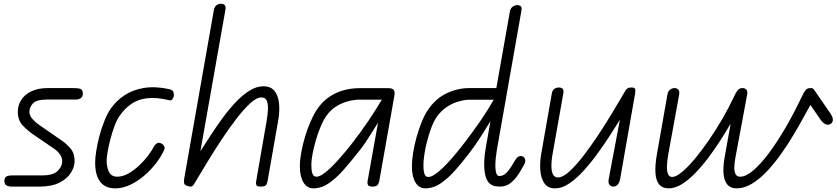

<svg xmlns="http://www.w3.org/2000/svg" viewBox="-20 -999 4479 1028"><path d="M192.5 0H42Q26 0 14.8 -6.2Q3.5 -12.5 3.5 -30.5Q3.5 -48.5 14.8 -54.2Q26 -60 43 -60H208Q264.5 -60 288.8 -84Q313 -108 313 -134.5Q313 -156.5 300 -173.8Q287 -191 270 -202.5L158 -279Q126 -301 100.8 -328.2Q75.5 -355.5 75.5 -400.5Q75.5 -435 93.5 -463.8Q111.5 -492.5 147.5 -510Q183.5 -527.5 237 -527.5H365Q397.5 -527.5 410.5 -523.2Q423.5 -519 423.5 -497Q423.5 -481.5 412.8 -473.8Q402 -466 388 -466H232Q176 -466 156.8 -445.8Q137.5 -425.5 137.5 -400.5Q137.5 -380.5 153 -362.8Q168.5 -345 187 -332L306.5 -249.5Q337 -229 358.2 -203.2Q379.5 -177.5 379.5 -137Q379.5 -105 359.2 -73.2Q339 -41.5 297.8 -20.8Q256.5 0 192.5 0Z M596.5 9.5Q544.5 9.5 517 -25Q489.5 -59.5 489.5 -129Q489.5 -154.5 495.5 -192.2Q501.5 -230 512.5 -271.5Q523.5 -313 538.8 -351.2Q554 -389.5 572 -416Q601.5 -459 646 -488.5Q690.5 -518 750.2 -528Q810 -538 884.5 -522Q901 -518.5 906 -511Q911 -503.5 911 -489Q911 -480 904.5 -470Q898 -460 888 -462Q818 -479 768 -473Q718 -467 682.5 -442.2Q647 -417.5 619.5 -377.5Q604.5 -355.5 592 -321.2Q579.5 -287 570.2 -250.5Q561 -214 556 -184.5Q551 -155 551 -142Q551 -101.5 564.2 -77.2Q577.5 -53 608 -53Q638 -53 668.8 -70.8Q699.5 -88.5 727 -114.8Q754.5 -141 774.5 -168Q794.5 -195 803.5 -213.5Q809 -224 819.2 -231Q829.5 -238 843.5 -231Q854 -226 859 -216.2Q864 -206.5 858.5 -195Q842 -159.5 814 -123.2Q786 -87 750.5 -57Q715 -27 675.5 -8.8Q636 9.5 596.5 9.5Z M988 -2Q971 -6 967 -14.8Q963 -23.5 967 -47L1125 -945Q1128.5 -963 1139 -971Q1149.5 -979 1163.5 -979Q1176 -979 1183 -971.8Q1190 -964.5 1187 -947L1053 -189.5Q1079.5 -230.5 1110.2 -278Q1141 -325.5 1174.8 -371.2Q1208.5 -417 1244.5 -454.5Q1280.5 -492 1317.2 -514.5Q1354 -537 1390.5 -537Q1430.5 -537 1450.5 -511.2Q1470.5 -485.5 1474.2 -443.8Q1478 -402 1469.5 -354L1412.5 -28.5Q1411.5 -22.5 1406.5 -11.2Q1401.5 0 1376.5 0Q1356.5 0 1353 -7Q1349.5 -14 1351 -25.5L1407.5 -351Q1412 -376.5 1414.2 -406Q1416.5 -435.5 1409.8 -456.5Q1403 -477.5 1379.5 -477.5Q1354.5 -477.5 1320.2 -446.5Q1286 -415.5 1246.8 -364.5Q1207.5 -313.5 1167.2 -252.8Q1127 -192 1090 -131Q1053 -70 1023 -20Q1016.5 -7.5 1010 -2.8Q1003.5 2 988 -2Z M1658 9.5Q1624 9.5 1604.8 -22.2Q1585.5 -54 1585.5 -110Q1585.5 -142.5 1593 -183.5Q1600.5 -224.5 1613.2 -267Q1626 -309.5 1642.5 -347.5Q1659 -385.5 1676.5 -412Q1704.5 -454 1741.2 -479.2Q1778 -504.5 1820 -515.8Q1862 -527 1904.5 -527H2058Q2081 -527 2088.2 -517.5Q2095.5 -508 2091 -483.5L2010.5 -28.5Q2009.5 -23 2003.8 -11.5Q1998 0 1974.5 0Q1953.5 0 1950 -8.8Q1946.5 -17.5 1947.5 -25.5L2004 -342.5Q1985 -311.5 1967.8 -284.2Q1950.5 -257 1935.5 -234.5Q1920.5 -212 1907 -195.5Q1862 -138 1821.2 -91.5Q1780.5 -45 1740.5 -17.8Q1700.5 9.5 1658 9.5ZM1647 -118Q1647 -106 1648.2 -90.8Q1649.5 -75.5 1655.2 -64.2Q1661 -53 1674.5 -53Q1699.5 -53 1745 -95.5Q1790.5 -138 1860 -225Q1909 -287.5 1950.8 -349.5Q1992.5 -411.5 2024.5 -465.5H1904.5Q1878 -465.5 1844.8 -457.2Q1811.5 -449 1779.2 -428.8Q1747 -408.5 1723.5 -373Q1708.5 -350.5 1694.8 -316.5Q1681 -282.5 1670.2 -245Q1659.5 -207.5 1653.2 -173.8Q1647 -140 1647 -118Z M2634.5 -1.5Q2588 -8.5 2577 -67.2Q2566 -126 2581.5 -212L2606 -350Q2584.5 -315 2555.5 -269.2Q2526.5 -223.5 2491 -177Q2455 -130 2417.2 -87.2Q2379.5 -44.5 2339.8 -17.5Q2300 9.5 2257.5 9.5Q2223.5 9.5 2204.5 -21.8Q2185.5 -53 2185.5 -109Q2185.5 -141 2192 -181.5Q2198.5 -222 2210.2 -264.2Q2222 -306.5 2237.2 -344.5Q2252.5 -382.5 2270.5 -409.5Q2312 -471.5 2371.2 -499.5Q2430.5 -527.5 2494 -527.5H2637.5L2710 -937.5Q2713 -954 2724.5 -962.8Q2736 -971.5 2748.5 -971.5Q2762 -971.5 2768.5 -965.2Q2775 -959 2771.5 -940L2640 -194.5Q2637 -176.5 2634.5 -153Q2632 -129.5 2632.2 -107.5Q2632.5 -85.5 2637.5 -71Q2642.5 -56.5 2653.5 -56.5Q2671.5 -56.5 2687.2 -69.8Q2703 -83 2721 -113L2730 -128.5Q2741 -147.5 2749 -155.5Q2757 -163.5 2768 -163.5Q2778 -163.5 2785.2 -156.8Q2792.5 -150 2792.5 -136Q2792.5 -128 2782.8 -111Q2773 -94 2760 -72.5Q2737 -35.5 2708.2 -15.2Q2679.5 5 2634.5 -1.5ZM2247 -115.5Q2247 -103.5 2248.2 -88.5Q2249.5 -73.5 2255 -62.5Q2260.5 -51.5 2274 -51.5Q2299 -51.5 2347.8 -97.2Q2396.5 -143 2466 -233.5Q2509.5 -290 2549.8 -348.2Q2590 -406.5 2623.5 -465H2494Q2468.5 -465 2436 -456Q2403.5 -447 2372 -426.2Q2340.5 -405.5 2316.5 -370.5Q2301.5 -347.5 2288.8 -313.5Q2276 -279.5 2266.5 -242.2Q2257 -205 2252 -171.2Q2247 -137.5 2247 -115.5Z M2953 9.5Q2912.5 9.5 2894 -18.5Q2875.5 -46.5 2872.8 -88.8Q2870 -131 2877.5 -173.5L2934.5 -498.5Q2938 -517 2949 -523.8Q2960 -530.5 2972.5 -530.5Q2984.5 -530.5 2992 -524Q2999.5 -517.5 2996 -498.5L2939 -176.5Q2936 -161.5 2933.8 -140Q2931.5 -118.5 2932.8 -97.8Q2934 -77 2942 -63Q2950 -49 2968 -49Q2993 -49 3027.8 -80.2Q3062.5 -111.5 3102.2 -162.8Q3142 -214 3182.8 -275.8Q3223.5 -337.5 3261 -399.8Q3298.5 -462 3328.5 -513.5Q3333.5 -522 3340 -526.2Q3346.5 -530.5 3361.5 -530.5Q3377 -530.5 3380.2 -523.2Q3383.5 -516 3380.5 -498.5L3300.5 -42Q3297.5 -26 3291.8 -16.8Q3286 -7.5 3279 -3.8Q3272 0 3265 0Q3251 0 3243.2 -10Q3235.5 -20 3239 -39.5L3299 -357.5Q3275 -319.5 3244 -271.2Q3213 -223 3177 -173.8Q3141 -124.5 3103 -83Q3065 -41.5 3026.8 -16Q2988.5 9.5 2953 9.5Z M3924 9.5Q3891 9.5 3874 -11.2Q3857 -32 3854 -68.5Q3851 -105 3859 -152L3892 -337Q3868 -296 3838 -249Q3808 -202 3773.8 -156.2Q3739.5 -110.5 3703.2 -73Q3667 -35.5 3630.8 -13Q3594.5 9.5 3560 9.5Q3527.5 9.5 3510 -10.5Q3492.5 -30.5 3489.5 -71.5Q3486.5 -112.5 3497.5 -175L3553.5 -493Q3556.5 -510.5 3567.8 -519Q3579 -527.5 3591.5 -527.5Q3604 -527.5 3611.8 -519Q3619.5 -510.5 3616 -490.5L3559 -178Q3552 -141 3551 -112.2Q3550 -83.5 3556.5 -67.5Q3563 -51.5 3579 -51.5Q3599 -51.5 3630.2 -77Q3661.5 -102.5 3698.2 -146.2Q3735 -190 3773 -245Q3811 -300 3846 -360Q3881 -420 3908 -477.5Q3919 -502 3928.8 -514.8Q3938.5 -527.5 3955.5 -527.5Q3968.5 -527.5 3976.2 -519Q3984 -510.5 3980 -490.5L3917.5 -155Q3908 -103 3914 -78Q3920 -53 3943 -53Q3974 -53 4013.8 -87Q4053.5 -121 4097.8 -180.5Q4142 -240 4186.5 -316.5Q4231 -393 4271.5 -478.5Q4284 -505 4293 -516.2Q4302 -527.5 4319.5 -527.5Q4328 -527.5 4331.2 -525.8Q4334.5 -524 4338 -519.5L4424 -395Q4438 -374.5 4439.2 -360.2Q4440.5 -346 4429 -336.5Q4418 -328 4402.8 -333Q4387.5 -338 4375 -356L4319 -437Q4304 -410.5 4280.5 -367.5Q4257 -324.5 4227 -274.2Q4197 -224 4161.5 -174Q4126 -124 4087 -82.5Q4048 -41 4006.8 -15.8Q3965.5 9.5 3924 9.5Z"/></svg>

Font: Edu QLD Hand
Style: Regular
Weight: 400
Designer: Tina and Corey Anderson, Eben Sorkin
Foundry: Sorkin Type Co.
Version: Version 2.000